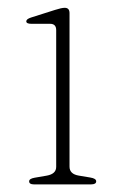

<svg xmlns="http://www.w3.org/2000/svg" viewBox="-20 -484 315 504"><path d="M162.5 -449.5V-46.5Q162.5 -27 187 -23L217 -18Q232.5 -15.5 232.5 -8Q232.5 0 219 0H69Q56.5 0 56.5 -8Q56.5 -15 71 -17.5L103 -23Q127.5 -27.5 127.5 -46V-405Q127.5 -421.5 111.5 -421.5H62.5Q49 -421.5 49 -428Q49 -434 61.5 -438L124.5 -458Q141.5 -463.5 150 -463.5Q162.5 -463.5 162.5 -449.5Z"/></svg>

Font: Fraunces 9pt Thin
Style: Regular
Weight: 100
Version: Version 1.000;[b76b70a41]